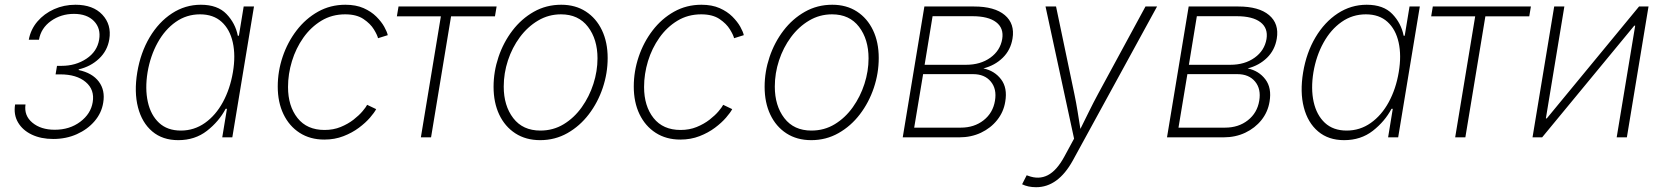

<svg xmlns="http://www.w3.org/2000/svg" viewBox="-20 -573 6943 801"><path d="M202.1 6.8Q150.9 6.8 112.5 -11.5Q74.2 -29.8 55.2 -62.3Q36.1 -94.7 43 -137.2H86.4Q79.6 -90.8 115 -61.3Q150.4 -31.7 208.5 -31.7Q270.5 -31.7 314.7 -64.9Q358.9 -98.1 366.7 -146.5Q375.5 -198.7 337.6 -230.7Q299.8 -262.7 231.4 -262.7H211.9L217.8 -298.3H237.3Q295.9 -298.3 340.6 -328.1Q385.3 -357.9 393.6 -407.7Q401.4 -454.6 372.1 -484.9Q342.8 -515.1 288.6 -515.1Q234.4 -515.1 192.6 -485.4Q150.9 -455.6 142.6 -407.2H100.1Q107.9 -450.2 136 -483.2Q164.1 -516.1 205.6 -534.7Q247.1 -553.2 294.9 -553.2Q368.2 -553.2 407 -511.7Q445.8 -470.2 436 -409.2Q428.2 -361.3 393.3 -328.4Q358.4 -295.4 308.6 -283.7L308.1 -280.8Q365.2 -268.6 392.3 -232.4Q419.4 -196.3 410.6 -144.5Q403.8 -101.6 374.5 -67.4Q345.2 -33.2 300.5 -13.2Q255.9 6.8 202.1 6.8Z M723.6 11.7Q658.2 11.7 615.2 -24.7Q572.3 -61 555.7 -125Q539.1 -189 552.7 -271.5Q566.4 -353.5 604.2 -417.2Q642.1 -481 697.3 -517.1Q752.4 -553.2 817.9 -553.2Q887.7 -553.2 924.8 -514.6Q961.9 -476.1 972.2 -423.8H976.6L996.6 -545.9H1039.6L949.2 0H907.2L926.8 -119.1H921.4Q893.6 -66.4 843.5 -27.3Q793.5 11.7 723.6 11.7ZM734.4 -28.3Q790 -28.3 835 -60.1Q879.9 -91.8 909.9 -147Q939.9 -202.1 951.7 -272Q963.4 -341.3 951.2 -396Q939 -450.7 904.5 -481.9Q870.1 -513.2 814.5 -513.2Q758.3 -513.2 713.1 -481.4Q668 -449.7 637.7 -395Q607.4 -340.3 595.7 -272Q584.5 -203.1 596.7 -147.9Q608.9 -92.8 643.6 -60.5Q678.2 -28.3 734.4 -28.3Z M1333 9.3Q1273.9 9.3 1230.2 -18.8Q1186.5 -46.9 1162.6 -96.7Q1138.7 -146.5 1138.7 -211.9Q1138.7 -275.4 1159.2 -336.2Q1179.7 -397 1217.3 -446Q1254.9 -495.1 1306.6 -524.2Q1358.4 -553.2 1420.9 -553.2Q1464.8 -553.2 1496.8 -539.1Q1528.8 -524.9 1550 -503.7Q1571.3 -482.4 1583 -461.4Q1594.7 -440.4 1597.7 -426.3L1557.1 -413.6Q1554.2 -426.8 1539.8 -450.4Q1525.4 -474.1 1496.3 -493.7Q1467.3 -513.2 1419.9 -513.2Q1364.7 -513.2 1320.8 -486.6Q1276.9 -460 1245.6 -415.8Q1214.4 -371.6 1198 -317.9Q1181.6 -264.2 1181.6 -210Q1181.6 -130.4 1221.2 -80.6Q1260.7 -30.8 1334 -30.8Q1370.6 -30.8 1401.1 -43.2Q1431.6 -55.7 1454.8 -73.7Q1478 -91.8 1492.4 -108.9Q1506.8 -126 1511.7 -135.7L1549.3 -117.7Q1542 -103.5 1523.7 -82.3Q1505.4 -61 1477.3 -40Q1449.2 -19 1412.8 -4.9Q1376.5 9.3 1333 9.3Z M1735.8 0 1819.3 -504.9H1635.7L1642.6 -545.9H2051.8L2044.9 -504.9H1861.8L1778.3 0Z M2233.4 11.7Q2173.8 11.7 2130.1 -16.6Q2086.4 -44.9 2062.7 -95Q2039.1 -145 2039.1 -210.9Q2039.1 -273.9 2059.6 -335Q2080.1 -396 2117.7 -445.3Q2155.3 -494.6 2207 -523.9Q2258.8 -553.2 2321.3 -553.2Q2380.4 -553.2 2423.8 -525.1Q2467.3 -497.1 2491.2 -447Q2515.1 -397 2515.1 -331.1Q2515.1 -267.6 2494.6 -206.5Q2474.1 -145.5 2436.5 -96.2Q2398.9 -46.9 2347.2 -17.6Q2295.4 11.7 2233.4 11.7ZM2234.4 -28.3Q2288.1 -28.3 2331.8 -54.9Q2375.5 -81.5 2407 -125.7Q2438.5 -169.9 2455.6 -223.1Q2472.7 -276.4 2472.7 -329.6Q2472.7 -409.2 2432.9 -461.2Q2393.1 -513.2 2320.3 -513.2Q2268.6 -513.2 2224.9 -487.3Q2181.2 -461.4 2148.9 -418Q2116.7 -374.5 2099.1 -321Q2081.5 -267.6 2081.5 -211.9Q2081.5 -131.8 2121.3 -80.1Q2161.1 -28.3 2234.4 -28.3Z M2818.4 9.3Q2759.3 9.3 2715.6 -18.8Q2671.9 -46.9 2647.9 -96.7Q2624 -146.5 2624 -211.9Q2624 -275.4 2644.5 -336.2Q2665 -397 2702.6 -446Q2740.2 -495.1 2792 -524.2Q2843.8 -553.2 2906.2 -553.2Q2950.2 -553.2 2982.2 -539.1Q3014.2 -524.9 3035.4 -503.7Q3056.6 -482.4 3068.4 -461.4Q3080.1 -440.4 3083 -426.3L3042.5 -413.6Q3039.6 -426.8 3025.1 -450.4Q3010.7 -474.1 2981.7 -493.7Q2952.6 -513.2 2905.3 -513.2Q2850.1 -513.2 2806.2 -486.6Q2762.2 -460 2731 -415.8Q2699.7 -371.6 2683.3 -317.9Q2667 -264.2 2667 -210Q2667 -130.4 2706.5 -80.6Q2746.1 -30.8 2819.3 -30.8Q2856 -30.8 2886.5 -43.2Q2917 -55.7 2940.2 -73.7Q2963.4 -91.8 2977.8 -108.9Q2992.2 -126 2997.1 -135.7L3034.7 -117.7Q3027.3 -103.5 3009 -82.3Q2990.7 -61 2962.6 -40Q2934.6 -19 2898.2 -4.9Q2861.8 9.3 2818.4 9.3Z M3364.3 11.7Q3304.7 11.7 3261 -16.6Q3217.3 -44.9 3193.6 -95Q3169.9 -145 3169.9 -210.9Q3169.9 -273.9 3190.4 -335Q3210.9 -396 3248.5 -445.3Q3286.1 -494.6 3337.9 -523.9Q3389.6 -553.2 3452.1 -553.2Q3511.2 -553.2 3554.7 -525.1Q3598.1 -497.1 3622.1 -447Q3646 -397 3646 -331.1Q3646 -267.6 3625.5 -206.5Q3605 -145.5 3567.4 -96.2Q3529.8 -46.9 3478 -17.6Q3426.3 11.7 3364.3 11.7ZM3365.2 -28.3Q3418.9 -28.3 3462.6 -54.9Q3506.3 -81.5 3537.8 -125.7Q3569.3 -169.9 3586.4 -223.1Q3603.5 -276.4 3603.5 -329.6Q3603.5 -409.2 3563.7 -461.2Q3523.9 -513.2 3451.2 -513.2Q3399.4 -513.2 3355.7 -487.3Q3312 -461.4 3279.8 -418Q3247.6 -374.5 3230 -321Q3212.4 -267.6 3212.4 -211.9Q3212.4 -131.8 3252.2 -80.1Q3292 -28.3 3365.2 -28.3Z M3746.1 0 3836.4 -545.9H4043.5Q4129.4 -545.9 4171.9 -510Q4214.4 -474.1 4204.1 -412.1Q4196.3 -364.3 4163.3 -332Q4130.4 -299.8 4082.5 -287.6Q4129.4 -277.8 4156.5 -241.9Q4183.6 -206.1 4173.8 -148.9Q4167 -106 4140.1 -72.3Q4113.3 -38.6 4072.5 -19.3Q4031.7 0 3981.4 0ZM3793.9 -40.5H3988.3Q4044.4 -40.5 4083.5 -71.3Q4122.6 -102.1 4130.9 -152.8Q4139.2 -201.7 4113.5 -232.7Q4087.9 -263.7 4039.6 -263.7H3831.1ZM3837.4 -302.7H4010.3Q4070.3 -302.7 4111.6 -332.3Q4152.8 -361.8 4161.1 -410.2Q4168.5 -455.6 4135.7 -480.5Q4103 -505.4 4036.6 -505.4H3870.6Z M4244.1 195.8 4263.2 158.2 4269 160.2Q4313.5 177.2 4351.1 158Q4388.7 138.7 4420.4 80.1L4460.9 5.4L4341.8 -545.9H4385.7L4461.9 -182.1Q4469.7 -145 4475.6 -108.2Q4481.4 -71.3 4487.3 -35.2Q4505.4 -71.3 4523.4 -108.2Q4541.5 -145 4561.5 -182.1L4758.8 -545.9H4807.1L4455.6 96.7Q4394 208 4302.7 208Q4269 208 4244.1 195.8Z M4848.6 0 4939 -545.9H5146Q5231.9 -545.9 5274.4 -510Q5316.9 -474.1 5306.6 -412.1Q5298.8 -364.3 5265.9 -332Q5232.9 -299.8 5185.1 -287.6Q5231.9 -277.8 5259 -241.9Q5286.1 -206.1 5276.4 -148.9Q5269.5 -106 5242.7 -72.3Q5215.8 -38.6 5175 -19.3Q5134.3 0 5084 0ZM4896.5 -40.5H5090.8Q5147 -40.5 5186 -71.3Q5225.1 -102.1 5233.4 -152.8Q5241.7 -201.7 5216.1 -232.7Q5190.4 -263.7 5142.1 -263.7H4933.6ZM4939.9 -302.7H5112.8Q5172.9 -302.7 5214.1 -332.3Q5255.4 -361.8 5263.7 -410.2Q5271 -455.6 5238.3 -480.5Q5205.6 -505.4 5139.2 -505.4H4973.1Z M5587.4 11.7Q5522 11.7 5479 -24.7Q5436 -61 5419.4 -125Q5402.8 -189 5416.5 -271.5Q5430.2 -353.5 5468 -417.2Q5505.9 -481 5561 -517.1Q5616.2 -553.2 5681.6 -553.2Q5751.5 -553.2 5788.6 -514.6Q5825.7 -476.1 5835.9 -423.8H5840.3L5860.4 -545.9H5903.3L5813 0H5771L5790.5 -119.1H5785.2Q5757.3 -66.4 5707.3 -27.3Q5657.2 11.7 5587.4 11.7ZM5598.1 -28.3Q5653.8 -28.3 5698.7 -60.1Q5743.7 -91.8 5773.7 -147Q5803.7 -202.1 5815.4 -272Q5827.1 -341.3 5814.9 -396Q5802.7 -450.7 5768.3 -481.9Q5733.9 -513.2 5678.2 -513.2Q5622.1 -513.2 5576.9 -481.4Q5531.7 -449.7 5501.5 -395Q5471.2 -340.3 5459.5 -272Q5448.2 -203.1 5460.4 -147.9Q5472.7 -92.8 5507.3 -60.5Q5542 -28.3 5598.1 -28.3Z M6050.8 0 6134.3 -504.9H5950.7L5957.5 -545.9H6366.7L6359.9 -504.9H6176.8L6093.3 0Z M6767.1 0H6724.6L6801.8 -465.8H6797.9L6413.6 0H6373.5L6463.9 -545.9H6506.3L6429.2 -79.1H6433.1L6817.9 -545.9H6857.4Z"/></svg>

Font: Inter Extra Light
Style: Italic
Weight: 200
Italic angle: -9.39999°
Designer: Rasmus Andersson
Foundry: rsms
Version: Version 4.000;git-3c8e0fc